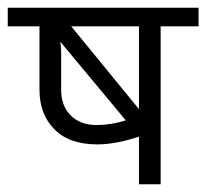

<svg xmlns="http://www.w3.org/2000/svg" viewBox="-44 -476 533 496"><path d="M371 -408V0H315V-123Q255 -103 207 -103Q135 -103 96.5 -142Q58 -181 58 -244V-408H-24V-456H469V-408ZM140 -408 315 -194V-408ZM281 -165 112 -368Q114 -350 114 -341V-244Q114 -202 139 -177.5Q164 -153 205 -153Q243 -153 281 -165Z"/></svg>

Font: Cambay Devanagari
Style: Regular
Weight: 400
Designer: Pooja Saxena
Foundry: Pooja Saxena
Version: Version 1.180;PS 001.180;hotconv 1.0.70;makeotf.lib2.5.58329